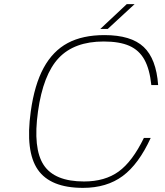

<svg xmlns="http://www.w3.org/2000/svg" viewBox="-20 -890 799 930"><path d="M677 -222H710Q652 -95 574.5 -37.5Q497 20 382 20Q224 20 163 -68.5Q102 -157 129 -350Q147 -480 191.5 -561.5Q236 -643 308 -681.5Q380 -720 486 -720Q615 -720 676 -662.5Q737 -605 746 -478H713Q705 -555 679.5 -601Q654 -647 606.5 -668Q559 -689 482 -689Q340 -689 264.5 -609Q189 -529 164 -350Q139 -171 191.5 -91Q244 -11 387 -11Q488 -11 554.5 -59Q621 -107 677 -222ZM466 -750 594 -870H632L502 -750Z"/></svg>

Font: Fivo Sans Thin
Style: Regular
Weight: 250
Foundry: Alexander Slobzheninov
Version: 1.0